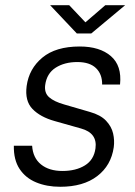

<svg xmlns="http://www.w3.org/2000/svg" viewBox="-20 -705 518 735"><path d="M210.5 10Q159 10 118.5 -6.8Q78 -23.5 55 -58.2Q32 -93 33 -147H103Q106 -100.5 137 -75.5Q168 -50.5 219 -50.5Q270.5 -50.5 305 -71.8Q339.5 -93 345.5 -137Q353.5 -195.5 290.5 -213L189.5 -241.5Q134 -257 104.2 -288Q74.5 -319 82 -375.5Q91 -442 142.2 -484.5Q193.5 -527 285 -527Q362 -527 404.5 -490.2Q447 -453.5 439.5 -381.5H371Q371.5 -421 347.5 -444.2Q323.5 -467.5 276 -467.5Q227 -467.5 193 -445.8Q159 -424 153 -379.5Q149 -349.5 168 -332.8Q187 -316 226 -305L324 -276.5Q365 -265 386 -242.8Q407 -220.5 413 -194Q419 -167.5 415.5 -141.5Q405.5 -71.5 352.2 -30.8Q299 10 210.5 10ZM274 -577 172 -685H245L307 -619.5L383 -685H459L329.5 -577Z"/></svg>

Font: Public Sans Light
Style: Italic
Weight: 300
Italic angle: -8°
Designer: The Public Sans project authors (U.S. Web Design System). Libre Franklin designed by Pablo Impallari and Rodrigo Fuenzal
Version: Version 1.007; ttfautohint (v1.8.1) -l 8 -r 50 -G 200 -x 14 